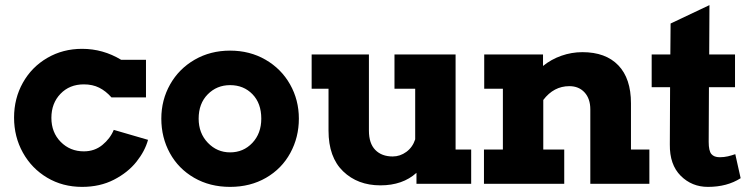

<svg xmlns="http://www.w3.org/2000/svg" viewBox="-20 -719 2927 751"><path d="M559 -172Q547 -128 513.5 -86Q480 -44 425.5 -16Q371 12 301 12Q225 12 164.5 -24Q104 -60 69.5 -122Q35 -184 35 -259Q35 -334 69.5 -395.5Q104 -457 165 -492.5Q226 -528 301 -528Q383 -528 454 -485H551V-338H416Q394 -363 368 -376Q342 -389 308 -389Q252 -389 216.5 -352Q181 -315 181 -258Q181 -201 217.5 -164Q254 -127 308 -127Q350 -127 380.5 -152Q411 -177 425 -211Z M611 -255Q611 -328 645.5 -389Q680 -450 741.5 -485.5Q803 -521 880 -521Q957 -521 1018.5 -485.5Q1080 -450 1114.5 -389Q1149 -328 1149 -255Q1149 -182 1115.5 -120.5Q1082 -59 1020.5 -23.5Q959 12 880 12Q801 12 739.5 -23.5Q678 -59 644.5 -120Q611 -181 611 -255ZM1002 -255Q1002 -315 967.5 -350.5Q933 -386 880 -386Q828 -386 792.5 -350Q757 -314 757 -255Q757 -198 793 -160.5Q829 -123 880 -123Q932 -123 967 -160Q1002 -197 1002 -255Z M1823 -134V0H1609V-43Q1555 6 1468 6Q1379 6 1322 -49Q1265 -104 1265 -208V-372H1199V-506H1423V-208Q1423 -158 1448 -132.5Q1473 -107 1516 -107Q1545 -107 1569.5 -125Q1594 -143 1604 -174V-372H1523V-506H1762V-134Z M2520 -134V0H2289V-291Q2289 -333 2266.5 -357.5Q2244 -382 2207 -382Q2146 -382 2105 -328V-134H2187V0H1873V-134H1947V-372H1874V-506H2104V-461Q2136 -487 2176 -501Q2216 -515 2258 -515Q2349 -515 2398.5 -463.5Q2448 -412 2448 -315V-134Z M2877 -22Q2824 12 2749 12Q2686 12 2642.5 -31.5Q2599 -75 2600 -154L2601 -378H2529V-506H2602L2603 -627L2755 -699L2754 -506H2855V-378H2753L2752 -164Q2752 -129 2762.5 -116.5Q2773 -104 2795 -104Q2812 -104 2827 -107.5Q2842 -111 2856 -116Z"/></svg>

Font: Arvo
Style: Bold
Weight: 700
Designer: Anton Koovit (Cyrillic Expansion: Cyreal)
Foundry: Anton Koovit, Yassin Baggar
Version: Version 3.000